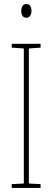

<svg xmlns="http://www.w3.org/2000/svg" viewBox="-20 -997 259 951"><path d="M181 -66H38V-85L98 -88V-757L38 -761V-780H181V-761L123 -757V-88L181 -85ZM111 -977Q125 -977 130.5 -966.5Q136 -956 136 -944Q136 -928 129 -918.5Q122 -909 110 -909Q97 -909 91 -919.5Q85 -930 85 -943Q85 -955 90.5 -966Q96 -977 111 -977Z"/></svg>

Font: Noto Sans Malayalam UI ExtraCondensed Thin
Style: Regular
Weight: 100
Width: 2
Designer: Jelle Bosma - Monotype Design Team
Foundry: Monotype Imaging Inc.
Version: Version 2.104; ttfautohint (v1.8.4.7-5d5b)